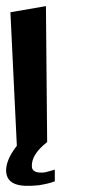

<svg xmlns="http://www.w3.org/2000/svg" viewBox="-88 -442 354 627"><path d="M38 163C58 160 76 156 91 150V112C74 117 63 120 58 121C30 124 16 117 16 101C15 76 31 49 66 22L62 -422L-54 -402L-33 34C-58 66 -69 94 -68 118C-65 160 -27 170 38 163Z"/></svg>

Font: Gamestation Warped
Style: Regular
Weight: 400
Designer: Jonas Hecksher
Foundry: Jonas Hecksher, Playtypeª, e-types AS
Version: Version 1.003